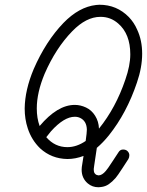

<svg xmlns="http://www.w3.org/2000/svg" viewBox="-20 -650 619 809"><path d="M147 -119Q222 -208 295 -208Q319 -208 342.5 -197Q366 -186 381 -162Q396 -138 397 -108Q468 -196 508 -314Q529 -374 529 -421Q529 -507 478 -551Q446 -579 404 -579H403Q343 -579 284 -518Q215 -447 168 -339Q135 -260 135 -193Q135 -152 147 -119ZM385 -629Q394 -630 399 -630Q472 -630 523 -578Q545 -555 558 -525Q579 -480 579 -424Q579 -366 557 -302Q514 -174 439 -80Q414 -49 388 -27L377 47Q375 58 375 62Q375 66 375.5 70.5Q376 75 378 79Q382 85 387 87L395 89Q410 89 426 70Q434 61 454 30L479 -8Q486 -20 498.5 -20Q511 -20 518 -12.5Q525 -5 525 4Q525 13 521 20L497 57Q475 91 467 100Q453 116 438.5 126Q424 136 406 138L395 139Q369 139 350 123Q324 101 324 65Q324 55 327 39L332 7Q298 20 264 20Q197 19 149 -25Q113 -60 97 -109Q84 -148 84 -193Q85 -271 122 -359Q173 -476 247 -553Q313 -621 385 -629ZM264 -30Q303 -30 341 -56Q346 -92 346 -104Q345 -140 318 -153Q308 -158 295 -158Q250 -158 195 -97Q185 -85 175 -72Q211 -30 264 -30Z"/></svg>

Font: TT2020Base
Style: Italic
Weight: 400
Italic angle: -15°
Version: Version 0.2.000